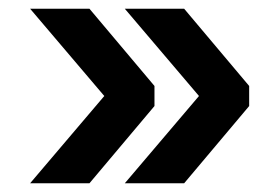

<svg xmlns="http://www.w3.org/2000/svg" viewBox="-20 -496 640 440"><path d="M266 -76 436 -276 266 -476H402L551 -299V-253L402 -76ZM49 -76 219 -276 49 -476H185L334 -299V-253L185 -76Z"/></svg>

Font: Geist Mono
Style: Bold
Weight: 700
Monospace: yes
Designer: Basement.studio, Andrés Briganti, Mateo Zaragoza
Foundry: Basement.studio, Vercel, Andrés Briganti, Guido Ferreyra, Mateo Zaragoza
Version: Version 1.500; ttfautohint (v1.8.4.7-5d5b)